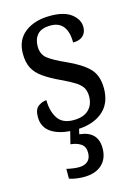

<svg xmlns="http://www.w3.org/2000/svg" viewBox="-119 -610 655 913"><g transform="rotate(-15 209.0 -154.0)"><path d="M196 10Q124 10 82 -16.5Q40 -43 40 -95Q40 -134 60.5 -148Q81 -162 100 -162Q100 -109 123 -73Q146 -37 201 -37Q250 -37 275.5 -61.5Q301 -86 301 -128Q301 -152 291.5 -169Q282 -186 258 -201.5Q234 -217 191 -237Q142 -260 110.5 -282Q79 -304 64 -332.5Q49 -361 49 -404Q49 -472 96.5 -508.5Q144 -545 221 -545Q290 -545 325 -517.5Q360 -490 360 -453Q360 -426 343 -410Q326 -394 294 -394Q294 -445 273.5 -472.5Q253 -500 211 -500Q166 -500 146 -478Q126 -456 126 -420Q126 -381 152 -360Q178 -339 239 -312Q312 -279 345.5 -244Q379 -209 379 -146Q379 -70 329.5 -30Q280 10 196 10ZM178 237Q163 237 143 234.5Q123 232 107 226V178Q142 186 168 186Q195 186 211 172Q227 158 227 130Q227 100 207 86.5Q187 73 156 70L176 -9H219L209 35Q299 44 299 127Q299 179 267 208Q235 237 178 237Z"/></g></svg>

Font: Noto Serif Tamil SemiCondensed
Style: Italic
Weight: 400
Width: 4
Italic angle: -12°
Designer: Indian Type Foundry, Tom Grace, and the Monotype Design Team
Foundry: Monotype Imaging Inc.
Version: Version 2.003; ttfautohint (v1.8.4.7-5d5b)